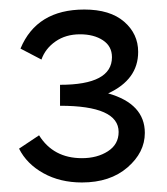

<svg xmlns="http://www.w3.org/2000/svg" viewBox="-20 -782 350 403"><path d="M207 -586Q284 -564 284 -503Q284 -462 247.5 -430.5Q211 -399 152 -399Q106 -399 71 -418.5Q36 -438 20 -470L62 -498Q92 -450 152 -450Q184 -450 206.5 -464.5Q229 -479 229 -505Q229 -560 106 -560V-604Q215 -604 215 -662Q215 -685 196 -697.5Q177 -710 148 -710Q118 -710 96.5 -695Q75 -680 67 -657L23 -680Q57 -762 157 -762Q211 -762 240.5 -736.5Q270 -711 270 -673Q270 -615 207 -586Z"/></svg>

Font: EauTest Medium
Style: Regular
Weight: 500
Designer: Christian Thalmann (Catharsis Fonts)
Version: Version 0.001;PS 000.001;hotconv 1.0.88;makeotf.lib2.5.64775